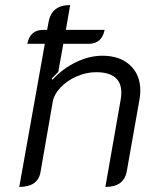

<svg xmlns="http://www.w3.org/2000/svg" viewBox="-20 -729 622 758"><path d="M534 -371Q534 -356 531 -338L480 -50Q468 9 396 9L456 -333Q459 -350 459 -363Q459 -444 359 -444Q321 -444 283 -427.5Q245 -411 219 -383.5Q193 -356 188 -326L140 -50Q130 9 56 9L157 -556H88Q98 -611 151 -611H166L172 -643Q184 -709 257 -709L240 -611H393Q382 -556 330 -556H230L210 -445Q210 -445 184 -419L187 -414Q227 -458 280 -483.5Q333 -509 384 -509Q453 -509 493.5 -471.5Q534 -434 534 -371Z"/></svg>

Font: K2D Light
Style: Italic
Weight: 300
Italic angle: -10°
Designer: Katatrad Aksorn Co.,Ltd.
Foundry: Cadson Demak Co.,Ltd.
Version: Version 1.000; ttfautohint (v1.6)